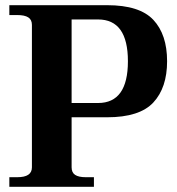

<svg xmlns="http://www.w3.org/2000/svg" viewBox="-20 -720 683 740"><path d="M16 -37H46Q75 -37 89 -46.5Q103 -56 103 -75V-624Q103 -644 89 -653Q75 -662 46 -662H16V-700H393Q518 -700 571 -643.5Q624 -587 624 -484Q624 -382 571 -325Q518 -268 393 -268H256V-75Q256 -55 269.5 -46Q283 -37 311 -37H342V0H16ZM358 -323Q473 -323 473 -484Q473 -645 358 -645H256V-323Z"/></svg>

Font: Taviraj DemiBold
Style: Regular
Weight: 600
Designer: Katatrad Team
Foundry: CadsonDemak
Version: Version 1.030